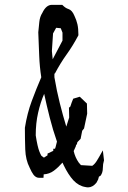

<svg xmlns="http://www.w3.org/2000/svg" viewBox="-20 -770 543 813"><path d="M388.2 3.9Q372.1 23.4 353 23.4Q347.2 23.4 341.8 22Q313.5 17.6 291 -6.3Q269 -30.3 250 -69.8L244.6 -81.5Q226.6 -61 208 -47.1Q189.5 -33.2 165 -31.7L164.1 -17.1H145.5Q132.3 -17.1 122.1 -29.8Q113.8 -41 105.5 -60.1Q88.4 -93.3 86.9 -137.5Q85.4 -181.6 85.4 -228.5V-229Q95.2 -290.5 114.3 -341.8Q133.3 -393.1 154.8 -442.9Q147.9 -485.8 146 -534.2L142.1 -632.8V-633.3Q144 -655.8 146.5 -677.2Q148.9 -699.7 159.2 -715.3Q175.3 -749.5 199.7 -749.5H243.7L245.1 -748Q257.8 -735.4 269.5 -731.9Q285.2 -727.1 294.9 -703.6Q303.7 -685.5 307.9 -667.2Q312 -648.9 312 -622.1V-620.6Q288.6 -576.2 262.2 -539.6Q235.8 -502.9 212.4 -458.5H210.4V-442.9Q220.2 -384.8 233.2 -333.3Q246.1 -281.7 260.7 -233.9L272.9 -272.5L272 -314L277.8 -318.8L283.2 -335L290 -352.1L317.9 -360.4L348.1 -331.5L349.1 -288.6L335.9 -226.1L328.1 -216.3L321.3 -182.1L307.6 -168L305.2 -157.7H302.7L300.8 -149.9L292 -130.4Q298.3 -103 313.5 -81.5Q317.9 -75.7 322.8 -70.8L370.6 -67.9Q380.4 -74.2 389.2 -87.9Q397.9 -101.6 415.5 -133.3L420.4 -91.3Q415.5 -75.2 415.5 -58.6Q415.5 -39.1 405.8 -25.9L404.8 -25.4L398.9 -22L395.5 -9.8ZM181.2 -112.3V-119.6L205.6 -131.3V-140.1H212.9L215.3 -147L221.2 -170.4Q203.6 -220.7 190.7 -271.7Q177.7 -322.8 167 -372.6Q151.4 -336.9 141.4 -292.7Q131.3 -248.5 131.3 -196.8Q138.7 -148.4 147 -127.9Q150.4 -118.7 155.3 -110.4L166 -102.5ZM199.7 -553.7 203.1 -519 244.6 -598.1V-631.8L237.3 -650.4L217.8 -652.3L204.6 -628.4Z"/></svg>

Font: Bakudai
Style: Medium
Weight: 500
Version: Version 1.48